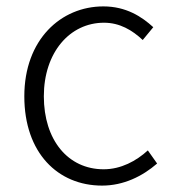

<svg xmlns="http://www.w3.org/2000/svg" viewBox="-20 -567 539 600"><path d="M299 13C366 13 425 -16 471 -56L442 -97C406 -64 358 -38 304 -38C192 -38 117 -130 117 -266C117 -403 198 -496 305 -496C354 -496 393 -473 426 -442L459 -482C423 -515 374 -547 303 -547C171 -547 56 -444 56 -266C56 -89 161 13 299 13Z"/></svg>

Font: Noto Sans CJK SC Light
Style: Regular
Weight: 300
Designer: Ryoko NISHIZUKA 西塚涼子 (kana, bopomofo & ideographs); Paul D. Hunt (Latin, Greek & Cyrillic); Sandoll Communications 산돌커뮤니
Foundry: Adobe
Version: Version 2.004;hotconv 1.0.118;makeotfexe 2.5.65603